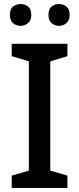

<svg xmlns="http://www.w3.org/2000/svg" viewBox="-20 -931 393 951"><path d="M314 0H38V-61L123 -86V-627L38 -653V-714H314V-653L229 -627V-86L314 -61ZM29 -857Q29 -886 44.5 -898.5Q60 -911 82 -911Q103 -911 119 -898.5Q135 -886 135 -857Q135 -830 119 -816.5Q103 -803 82 -803Q60 -803 44.5 -816.5Q29 -830 29 -857ZM220 -857Q220 -886 235.5 -898.5Q251 -911 272 -911Q293 -911 309 -898.5Q325 -886 325 -857Q325 -830 309 -816.5Q293 -803 272 -803Q251 -803 235.5 -816.5Q220 -830 220 -857Z"/></svg>

Font: Noto Sans Tai Tham Medium
Style: Regular
Weight: 500
Designer: Monotype Design Team 2013. Revised by David WIlliams 2020
Foundry: Monotype Imaging Inc.
Version: Version 2.002; ttfautohint (v1.8.4.7-5d5b)